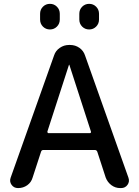

<svg xmlns="http://www.w3.org/2000/svg" viewBox="-20 -960 711 980"><path d="M384.8 -889.6Q384.8 -911.1 399.4 -925.8Q414.1 -940.4 435.1 -940.4Q456.1 -940.4 470.7 -925.8Q485.4 -911.1 485.4 -889.6V-860.4Q485.4 -838.9 470.7 -824.2Q456.1 -809.6 435.1 -809.6Q414.1 -809.6 399.4 -824.2Q384.8 -838.9 384.8 -860.4ZM184.6 -889.6Q184.6 -911.1 199.2 -925.8Q213.9 -940.4 234.9 -940.4Q255.9 -940.4 270.5 -925.8Q285.2 -911.1 285.2 -889.6V-860.4Q285.2 -838.9 270.5 -824.2Q255.9 -809.6 234.9 -809.6Q213.9 -809.6 199.2 -824.2Q184.6 -838.9 184.6 -860.4ZM332 -628.9 221.7 -288.1Q221.7 -285.2 223.1 -282.7Q224.6 -280.3 227.5 -280.3H438.5Q441.4 -280.3 443.4 -282.7Q445.3 -285.2 444.3 -288.1L334 -628.9Q334 -629.9 333 -629.9Q332 -629.9 332 -628.9ZM72.3 0Q50.8 0 39.1 -16.6Q27.3 -33.2 34.2 -52.7L255.9 -676.8Q263.7 -701.2 285.2 -715.8Q306.6 -730.5 332 -730.5H337.9Q364.3 -730.5 385.3 -715.8Q406.2 -701.2 414.1 -676.8L635.7 -52.7Q642.6 -33.2 630.9 -16.6Q619.1 0 597.7 0H593.8Q568.4 0 548.3 -15.1Q528.3 -30.3 519.5 -53.7L476.6 -185.5Q473.6 -193.4 465.8 -194.3H200.2Q192.4 -194.3 189.5 -185.5L146.5 -53.7Q139.6 -29.3 119.1 -14.6Q98.6 0 72.3 0Z"/></svg>

Font: Rounded Mgen+ 2p medium
Style: Regular
Weight: 500
Designer: [Source Han Sans]
Ryoko NISHIZUKA  (kana & ideographs); Paul D. Hunt (Latin, Greek & Cyrillic); Wenlong ZHANG  (bopomofo
Version: Version 1.059.20150602